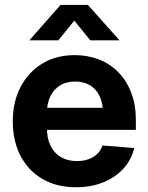

<svg xmlns="http://www.w3.org/2000/svg" viewBox="-20 -768 617 799"><path d="M296.4 11.2Q215.8 11.2 156.7 -23.2Q97.7 -57.6 65.4 -119.4Q33.2 -181.2 33.2 -263.2Q33.2 -344.2 65.7 -406.2Q98.1 -468.3 156 -503.4Q213.9 -538.6 290.5 -538.6Q345.7 -538.6 392.3 -520.3Q439 -502 473.1 -466.8Q507.3 -431.6 526.4 -381.3Q545.4 -331.1 545.4 -267.1V-227.5H88.4V-319.3H475.1L408.7 -296.4Q408.7 -336.9 395 -366.7Q381.3 -396.5 355.5 -412.6Q329.6 -428.7 292.5 -428.7Q255.9 -428.7 229.7 -412.4Q203.6 -396 189.5 -366.9Q175.3 -337.9 175.3 -299.3V-235.4Q175.3 -192.4 190.4 -161.4Q205.6 -130.4 233.6 -114Q261.7 -97.7 299.8 -97.7Q327.1 -97.7 348.6 -105.5Q370.1 -113.3 385 -127.9Q399.9 -142.6 406.7 -162.6L538.6 -151.9Q527.3 -103.5 493.9 -66.7Q460.4 -29.8 409.9 -9.3Q359.4 11.2 296.4 11.2ZM222.7 -600.1H103.5V-601.6L231.9 -747.6H345.7L476.1 -601.6V-600.1H356L289.1 -682.1Z"/></svg>

Font: Inter 24pt
Style: Bold
Weight: 700
Designer: Rasmus Andersson
Foundry: rsms
Version: Version 4.001;git-66647c0bb